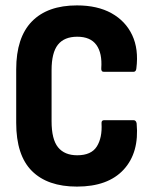

<svg xmlns="http://www.w3.org/2000/svg" viewBox="-20 -683 566 711"><path d="M265 8Q156 8 98 -50Q40 -108 40 -228V-426Q40 -544 98 -603.5Q156 -663 265 -663Q341 -663 393 -634Q445 -605 469.5 -553Q494 -501 485 -430Q484 -417 474 -417H365Q354 -417 355 -430Q359 -486 337 -516.5Q315 -547 266 -547Q218 -547 194.5 -517.5Q171 -488 171 -423V-234Q171 -167 195 -137.5Q219 -108 266 -108Q318 -108 338.5 -140.5Q359 -173 356 -226Q355 -238 366 -238H474Q484 -238 486 -226Q496 -118 438 -55Q380 8 265 8Z"/></svg>

Font: Sofia Sans Condensed ExtraBold
Style: Regular
Weight: 800
Designer: Botio Nikoltchev, Ani Petrova
Foundry: lettersoup
Version: Version 4.101